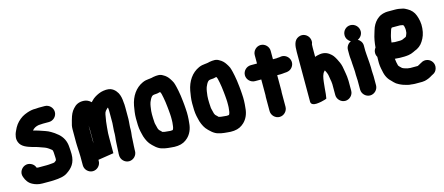

<svg xmlns="http://www.w3.org/2000/svg" viewBox="-62 -1575 5996 2593"><g transform="rotate(-15 2936.5 -279.0)"><path d="M504 -544H588C648.8 -544 700 -594.2 700 -655C700 -715.8 648.8 -767 588 -767H504C491.9 -767 472.4 -764 459 -764C416.6 -766.4 374.1 -755 341 -744C311.3 -735 290.7 -723.1 266 -710C218.5 -680 176.4 -637.9 149 -588L139 -568C133 -557.3 128 -547 124 -537L118 -523C112 -509 108 -494.7 106 -480C105.3 -474.7 104.3 -470 103 -466C99 -440.7 102 -415.3 112 -390C138.2 -323.1 211 -298.2 284 -276C307.4 -268.9 331.3 -264.9 353 -257C383.5 -245.1 413 -235 443 -225C459.1 -219.6 470 -212.2 483 -205C495.7 -198.7 506.1 -187.2 518 -180C522.8 -175.2 539 -166.2 539 -157C539.7 -153.7 540.7 -149.3 542 -144L544 -128C545.2 -110.5 547 -87.8 547 -70C547.7 -62 548 -54.3 548 -47C548 -39.9 546 -30 546 -24C545.4 -22.7 540 -16.5 540 -15C534.2 -11.1 520.9 -0.3 517 2C507.6 4.7 495.1 7 484 7C471.7 8.2 451.2 11 435 11C425.7 11.7 416.7 12 408 12H288C281.4 12 273.6 10.1 269 9H268L266 5C256 -23.7 236.8 -44.7 208.5 -58C180.2 -71.3 151.7 -72.7 123 -62C76.9 -44.8 31.7 13.1 57 81C75 135 106.5 178.3 154 202C189.7 221.2 234.1 235 288 235H408C419.3 235 430.7 234.7 442 234C522.2 229.8 592.4 221.7 641 187C714.9 137.7 771 75.8 771 -47C771 -79 768.1 -111.8 766 -143C761.7 -234.1 725.2 -293.4 675 -339C658.6 -353 640.3 -365 624 -379C608.4 -389.8 596.9 -396.9 581 -406C538.4 -433.4 478.9 -447.7 430 -466C404.3 -474.9 378.4 -480.7 350 -489C372.6 -517.3 402.2 -533.7 446 -541H455C468.4 -541 489.2 -544 504 -544Z M1096 -111C1095.3 -114.3 1095 -117.7 1095 -121C1094.3 -129 1093.7 -138.3 1093 -149V-360C1093 -349.4 1095 -337.4 1095 -326C1095.7 -316.7 1096 -307.3 1096 -298ZM1405 -212C1404.3 -202 1404 -192.7 1404 -184V-162C1404 -156 1403.7 -149.7 1403 -143L1401 -117C1398.9 -92.3 1394 -63.9 1394 -37C1394 -17.9 1390 18.8 1390 40V43C1388.7 53 1388 64 1388 76V88C1387.3 96.7 1386.7 104.7 1386 112V136C1386 196.5 1437.1 248 1497.5 248C1557.9 248 1609 196.5 1609 136V119C1609 105.8 1611 90.6 1611 76V69C1612.3 59 1613 49.3 1613 40C1613 16.4 1617 -9.9 1617 -33C1617 -74.8 1627 -114.5 1627 -157V-184C1627 -190.7 1627.3 -198.3 1628 -207C1628 -220.9 1629.8 -233.3 1631 -246L1633 -270C1634.3 -281.3 1635 -293.3 1635 -306V-470C1635 -482.7 1634.7 -495.3 1634 -508L1631 -537C1627.7 -592.7 1619 -637.4 1598 -676C1571.1 -722.2 1527.5 -765 1458 -765H1441C1416.7 -765 1393.5 -758.6 1372 -754C1328.4 -740.2 1289.2 -719.3 1257 -694C1240.6 -681.5 1230.9 -666.9 1215 -653C1187 -681 1154.3 -696.3 1117 -699C1043.5 -703.3 999.6 -675.8 965 -636C931 -600.2 911.5 -555.1 897 -502L891 -482L887 -466C877.5 -437.4 870 -404.9 870 -367V-182C870 -169.3 870.3 -156.3 871 -143C871 -106.3 876 -76.4 876 -40C876 -23.7 878 -1.4 878 16V139C878 199.5 929.1 251 989.5 251C1049.9 251 1101 199.5 1101 139V122L1319 88V-131C1319 -151.7 1319.3 -172 1320 -192C1322 -247.7 1330.8 -297.1 1335 -350C1340 -385.2 1345.4 -413.5 1351 -445C1354 -465.7 1360.7 -478.3 1371 -493C1380.3 -502.3 1388.7 -511 1396 -519C1399.5 -522.5 1403.3 -525.4 1408 -527C1408.7 -524.3 1409 -521.3 1409 -518L1412 -490V-309C1412 -275.2 1405 -246.2 1405 -212Z M2154 -520C2154.7 -520 2155 -519.7 2155 -519C2156.3 -507 2159 -494.3 2163 -481L2167 -463C2169.4 -441.5 2175 -420.2 2178 -398C2180.9 -370.4 2184.4 -353.3 2187 -323L2192 -273L2196 -223C2197.3 -209.7 2198 -197 2198 -185V-140C2198 -128.7 2197.7 -118 2197 -108C2192.4 -74.5 2192.2 -34.6 2178 -11H2177C2175.5 -7.9 2173.9 -7.4 2171 -6C2164.8 -6 2155.5 -4 2148 -4H2139C2114.4 -6 2091.6 -8.8 2067 -11L2055 -13C2049 -14.3 2042.3 -16 2035 -18H2034L2016 -36C2009.7 -42.3 2002.6 -48.4 1996 -55C1983.7 -73.5 1978.9 -90.1 1974 -116C1968.9 -139.3 1962 -154.9 1962 -181C1959.4 -211.2 1958 -251 1958 -285C1958 -301 1958.7 -316 1960 -330C1965.6 -372.8 1968.8 -411.6 1982 -449C1991.5 -473.5 2006.8 -503.8 2023 -520C2028.6 -523.8 2037.8 -532 2046 -532C2048.7 -532.7 2050.3 -533 2051 -533C2053 -533.7 2054.3 -534 2055 -534C2086.4 -534 2115.4 -539.4 2142 -547C2146.7 -540.7 2153.2 -524.1 2154 -520ZM2105 -767 2081 -761C2077 -760.3 2073.7 -760 2071 -760C2065.7 -759.3 2059.7 -758.3 2053 -757H2047C2010.2 -754.2 1981.2 -748.1 1952 -735C1846.8 -687.7 1778.3 -587.4 1754 -458C1745.1 -402.5 1735 -351.4 1735 -286C1735 -223.5 1736 -159.1 1747 -108C1753.5 -84.7 1759.7 -47.9 1766.5 -27.5C1784.4 26.2 1808.4 74.8 1845 109L1858 122C1880.9 144.9 1902.6 163.5 1931 179C1952 191 1978.4 197.6 2006 204C2033.4 210.1 2063.7 212.2 2094 215C2122.1 219.7 2156 219.1 2186 217C2249.6 211.5 2293.4 186.6 2330 152C2377 107.2 2408.5 41.7 2414 -44C2417 -75.6 2421 -106.4 2421 -140V-185C2421 -215.7 2415.4 -266.8 2414 -294L2409 -344C2405.4 -377.4 2402.3 -397.5 2399 -427C2395.7 -450.8 2390.5 -474.3 2387 -497C2384.3 -515.6 2378.1 -534.7 2375 -553C2371.3 -575.4 2361.4 -600.2 2356 -619C2347.3 -640.2 2334.4 -658.7 2323 -677C2303.5 -708.2 2275 -736.5 2240 -754C2201.7 -779.6 2156.3 -775.6 2105 -767Z M2940 -520C2940.7 -520 2941 -519.7 2941 -519C2942.3 -507 2945 -494.3 2949 -481L2953 -463C2955.4 -441.5 2961 -420.2 2964 -398C2966.9 -370.4 2970.4 -353.3 2973 -323L2978 -273L2982 -223C2983.3 -209.7 2984 -197 2984 -185V-140C2984 -128.7 2983.7 -118 2983 -108C2978.4 -74.5 2978.2 -34.6 2964 -11H2963C2961.5 -7.9 2959.9 -7.4 2957 -6C2950.8 -6 2941.5 -4 2934 -4H2925C2900.4 -6 2877.6 -8.8 2853 -11L2841 -13C2835 -14.3 2828.3 -16 2821 -18H2820L2802 -36C2795.7 -42.3 2788.6 -48.4 2782 -55C2769.7 -73.5 2764.9 -90.1 2760 -116C2754.9 -139.3 2748 -154.9 2748 -181C2745.4 -211.2 2744 -251 2744 -285C2744 -301 2744.7 -316 2746 -330C2751.6 -372.8 2754.8 -411.6 2768 -449C2777.5 -473.5 2792.8 -503.8 2809 -520C2814.6 -523.8 2823.8 -532 2832 -532C2834.7 -532.7 2836.3 -533 2837 -533C2839 -533.7 2840.3 -534 2841 -534C2872.4 -534 2901.4 -539.4 2928 -547C2932.7 -540.7 2939.2 -524.1 2940 -520ZM2891 -767 2867 -761C2863 -760.3 2859.7 -760 2857 -760C2851.7 -759.3 2845.7 -758.3 2839 -757H2833C2796.2 -754.2 2767.2 -748.1 2738 -735C2632.8 -687.7 2564.3 -587.4 2540 -458C2531.1 -402.5 2521 -351.4 2521 -286C2521 -223.5 2522 -159.1 2533 -108C2539.5 -84.7 2545.7 -47.9 2552.5 -27.5C2570.4 26.2 2594.4 74.8 2631 109L2644 122C2666.9 144.9 2688.6 163.5 2717 179C2738 191 2764.4 197.6 2792 204C2819.4 210.1 2849.7 212.2 2880 215C2908.1 219.7 2942 219.1 2972 217C3035.6 211.5 3079.4 186.6 3116 152C3163 107.2 3194.5 41.7 3200 -44C3203 -75.6 3207 -106.4 3207 -140V-185C3207 -215.7 3201.4 -266.8 3200 -294L3195 -344C3191.4 -377.4 3188.3 -397.5 3185 -427C3181.7 -450.8 3176.5 -474.3 3173 -497C3170.3 -515.6 3164.1 -534.7 3161 -553C3157.3 -575.4 3147.4 -600.2 3142 -619C3133.3 -640.2 3120.4 -658.7 3109 -677C3089.5 -708.2 3061 -736.5 3026 -754C2987.7 -779.6 2942.3 -775.6 2891 -767Z M3506 -698V-580H3419C3358.5 -580 3307 -528.9 3307 -468.5C3307 -408.1 3358.5 -357 3419 -357H3506V-138C3504.7 -128 3504 -118.7 3504 -110V84C3504 144.5 3555.1 196 3615.5 196C3675.9 196 3727 144.5 3727 84V-112C3728.3 -122.7 3729 -132.7 3729 -142V-357H3777C3787.7 -357 3798.3 -357.7 3809 -359L3825 -361C3837 -361 3849.7 -362 3863 -364L3874 -366C3904 -371.3 3927.8 -386.7 3945.5 -412C4003.4 -495 3929.2 -602.7 3835 -586L3825 -584C3815 -584 3805 -583.3 3795 -582L3779 -580H3729V-698C3729 -757.7 3677.4 -809 3617.5 -809C3557.6 -809 3506 -757.7 3506 -698Z M4528.5 216C4588.4 216 4640 164.7 4640 105V-34C4640 -53.9 4637.5 -76.1 4636 -94C4633.4 -127.8 4626 -151.3 4622 -183C4619.3 -203.7 4616 -222.3 4612 -239C4602.7 -284.1 4584.4 -318.2 4566 -355L4550 -383C4540 -400.3 4528 -415.7 4514 -429C4477.2 -463.8 4429.6 -491.1 4360 -482C4336.8 -478.1 4306.9 -472.4 4288 -463V-593C4288 -604.3 4288.3 -614.3 4289 -623C4289 -629.7 4289.3 -635 4290 -639C4303.3 -665.6 4300.5 -699 4288.5 -726.5C4268.6 -772.2 4208.7 -813 4141.5 -783C4076.9 -754.1 4065 -684.7 4065 -591V104C4065 142.3 4103.8 154.4 4144 152C4184.9 149.5 4233.3 139.8 4265 129.5C4280.3 124.5 4288 121.3 4288 120C4291.2 100.8 4293.5 80 4297 59C4299.8 28.4 4308.1 -74.9 4313 -108C4319.8 -162.7 4328.1 -214.1 4358 -244L4367 -253C4374.5 -238.1 4384.4 -220.9 4390 -204C4401.3 -181.3 4403.5 -126.5 4410 -103C4415.2 -87.5 4414.1 -64.2 4417 -48V105C4417 164.7 4468.6 216 4528.5 216Z M4747 -642.5C4747 -597.4 4773.6 -560.4 4808 -542C4771.6 -526.7 4740 -488.9 4740 -440V-370C4740 -328 4748 -290.4 4748 -248C4748.7 -231.3 4749.7 -217.7 4751 -207L4753 -179C4754 -164.7 4756 -146.7 4756 -132V-84C4756 -72.7 4756.7 -61.7 4758 -51V-42C4758 -32 4758.7 -21.7 4760 -11V120C4760 180.5 4811.1 232 4871.5 232C4931.9 232 4983 180.5 4983 120V-3C4983.8 -16.7 4981 -30 4981 -42C4981 -55.6 4979 -70.7 4979 -84V-131C4979 -177.7 4973.3 -211.7 4971 -257C4969.6 -294.4 4963 -332.5 4963 -370V-440C4963 -484.9 4935.4 -520.7 4904 -537C4941.9 -554 4972 -592.1 4972 -639.5C4972 -701.5 4920.3 -754 4857.5 -754C4796 -754 4747 -704 4747 -642.5Z M5565 -497C5565 -485.4 5563.1 -472.8 5562 -462V-460C5557.8 -447.5 5555.3 -437.5 5550 -427L5545.5 -418C5543.7 -414.4 5540.1 -405 5535 -405C5516.3 -396.5 5501.2 -391.1 5483 -382C5481 -381.3 5479.7 -381 5479 -381C5471.9 -379.8 5462.6 -378 5454 -378H5377C5365.4 -380.9 5350.7 -381.5 5339 -383C5337 -383 5335.3 -383.3 5334 -384C5336.7 -399.3 5339 -415 5341 -431C5347 -471.2 5356.8 -496 5367 -531C5372.3 -549.4 5377 -565 5388 -576L5394 -578H5505C5519.2 -576.4 5527.3 -574.1 5540 -572C5543.3 -570 5547 -568 5551 -566C5556.3 -552.6 5559 -551 5559 -543C5562.3 -529.7 5565 -512.6 5565 -497ZM5496 237H5598C5610 237 5622.3 235.7 5635 233C5674.3 224.3 5711.3 207.8 5741 188C5748.3 184.7 5754.7 181.3 5760 178C5790.7 164.8 5810.6 140.1 5819.5 108C5838.5 39.6 5794.1 -15.2 5743.5 -30C5711.3 -39.4 5678.7 -34.1 5653 -17L5645 -13C5628.8 -6 5615.1 6.2 5597 13C5595.7 13 5594.7 13.3 5594 14H5492C5478.2 12.5 5466.9 10.2 5451 9C5440.7 4.9 5429 2 5417 -1C5403.2 -3.8 5393.4 -10.3 5382 -16L5380 -18L5363 -34C5354.7 -42.3 5346.3 -50.5 5340 -60C5340 -60.7 5339.7 -61.3 5339 -62C5331.3 -90.3 5323.5 -127.3 5321 -160C5343.7 -160 5365.5 -155 5389 -155H5454C5473.9 -155 5495 -158.3 5512 -160C5536.8 -163.3 5563.7 -172.4 5583 -182C5585.7 -184 5588.7 -185.3 5592 -186C5596.7 -188.7 5600.7 -190.7 5604 -192C5656.7 -209.6 5701.7 -245.1 5728 -289C5759 -335.5 5780.9 -391.2 5786 -463C5793.3 -531.9 5777.9 -595.9 5760 -645C5741.8 -696.4 5705.4 -735.4 5660 -760C5637.4 -772.7 5620.4 -783 5594 -788C5564.3 -794.6 5534.3 -801 5497 -801H5391C5374.3 -801 5358 -799 5342 -795C5335.3 -793 5329.3 -791.7 5324 -791C5302 -785.7 5281 -775.7 5261 -761C5220.6 -732.2 5189.8 -691.1 5169 -642C5159.4 -619.8 5151.1 -585.2 5143 -561C5124.5 -507.8 5113.2 -438.4 5108 -374C5091.3 -353.3 5083 -330 5083 -304C5083 -283.3 5088.3 -264.3 5099 -247C5098.3 -229.7 5098 -214 5098 -200C5095.7 -141.1 5102.4 -96.2 5114 -48C5127.6 31 5157.7 80.1 5206 123L5222 140C5241.3 159.3 5258 172.2 5283 184L5299 192C5319 202.6 5340.6 209.8 5364 216C5387.7 222.8 5415.4 232 5444 232C5460.3 233.8 5477 237 5496 237Z"/></g></svg>

Font: Smoothie
Style: Blk
Weight: 900
Foundry: Cannot Into Space Fonts
Version: Version 0.8